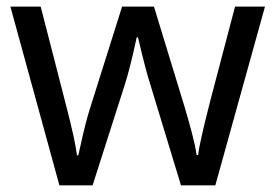

<svg xmlns="http://www.w3.org/2000/svg" viewBox="-20 -556 826 576"><path d="M522.9 0 431.2 -301.8Q418.5 -339.4 394 -443.8H390.1Q369.6 -348.6 354 -300.8L257.8 0H158.2L11.2 -536.1H102.1Q152.8 -338.4 179.4 -235.4Q206.1 -132.3 210.9 -89.8H214.8L221.7 -120.1Q236.8 -189.9 251 -233.9L346.2 -536.1H441.9L534.2 -233.9Q539.1 -216.8 544.7 -197.5Q550.3 -178.2 555.2 -159.4Q560.1 -140.6 564 -122.8Q567.9 -105 569.8 -90.8H574.2Q578.6 -127.9 609.9 -250L685.1 -536.1H774.9L626 0Z"/></svg>

Font: NotoPenekeko
Style: Regular
Weight: 400
Designer: Monotype Design team
Foundry: Monotype Imaging Inc.
Version: Version 1.04